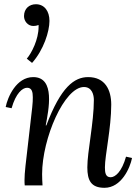

<svg xmlns="http://www.w3.org/2000/svg" viewBox="-20 -875 655 906"><path d="M162.1 -756.8V-748.5C162.1 -689.5 129.4 -624.5 106.4 -598.1L131.3 -578.1C186.5 -640.1 213.4 -727.1 213.4 -776.4C213.4 -822.3 189.5 -855 149.4 -855C118.7 -855 93.3 -835 93.3 -798.8C93.3 -774.9 111.8 -752.4 137.2 -752.4C144.5 -752.4 152.3 -753.4 160.6 -756.8ZM195.8 -283.2C209 -356 242.7 -511.2 136.7 -511.2C57.1 -511.2 16.1 -417 6.8 -370.1L34.7 -364.3C54.7 -435.1 85.9 -460.9 107.9 -460.9C130.9 -460.9 134.8 -439.9 134.8 -416C134.8 -386.2 133.8 -382.3 115.7 -226.1C101.1 -100.1 95.7 -60.1 95.7 -25.9C95.7 -15.1 95.7 -8.8 96.7 0H180.7C179.7 -17.1 178.7 -33.2 178.7 -53.2C178.7 -222.2 283.7 -464.4 376 -464.4C415 -464.4 422.9 -426.3 422.9 -403.3C422.9 -296.4 392.1 -159.7 392.1 -85.4C392.1 -23.4 409.7 11.2 473.1 11.2C552.7 11.2 593.8 -82.5 603 -129.4L574.7 -135.7C554.7 -64.5 523.9 -38.6 502 -38.6C478 -38.6 475.1 -60.5 475.1 -85.4C475.1 -142.6 504.9 -270.5 504.9 -381.3C504.9 -450.7 476.1 -511.2 396 -511.2C331.1 -511.2 267.1 -465.3 198.7 -283.2Z"/></svg>

Font: Lora Italic
Style: Regular
Weight: 400
Italic angle: -3°
Designer: Olga Karpushina, Alexei Vanyashin
Foundry: Cyreal
Version: Version 1.011;PS 001.011;hotconv 1.0.70;makeotf.lib2.5.58329